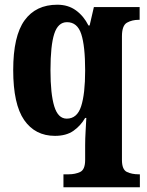

<svg xmlns="http://www.w3.org/2000/svg" viewBox="-20 -566 622 814"><path d="M249 228V173H271Q299 173 320 163Q341 153 341 112V50Q341 21 343 -11.5Q345 -44 346 -66H341Q322 -33 291.5 -11.5Q261 10 213 10Q129 10 82.5 -57Q36 -124 36 -269Q36 -413 84 -479.5Q132 -546 223 -546Q269 -546 302 -522Q335 -498 355 -458H360L378 -536H572V-482H568Q540 -482 518.5 -470Q497 -458 497 -412V112Q497 153 518 163Q539 173 568 173H573V228ZM263 -63Q307 -63 324 -115.5Q341 -168 341 -267Q341 -371 324.5 -421.5Q308 -472 264 -472Q226 -472 210 -422.5Q194 -373 194 -268Q194 -168 210 -115.5Q226 -63 263 -63Z"/></svg>

Font: Noto Serif Tamil Condensed ExtraBold
Style: Italic
Weight: 800
Width: 3
Italic angle: -12°
Designer: Indian Type Foundry, Tom Grace, and the Monotype Design Team
Foundry: Monotype Imaging Inc.
Version: Version 2.003; ttfautohint (v1.8.4.7-5d5b)